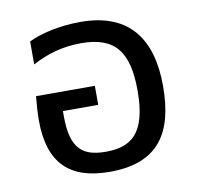

<svg xmlns="http://www.w3.org/2000/svg" viewBox="-65 -596 705 675"><g transform="rotate(-10 287.0 -258.5)"><path d="M275 10C448 10 511 -87 511 -255C511 -420 440 -527 264 -527C187 -527 118 -510 78 -490V-408C131 -437 189 -453 253 -453C376 -453 420 -391 420 -254C420 -99 362 -62 273 -62C191 -62 149 -94 149 -210V-229H275V-297H65C62 -268 60 -237 60 -211C60 -59 131 10 275 10Z"/></g></svg>

Font: Noto Sans Thai UI
Style: Regular
Weight: 400
Designer: Monotype Design Team
Foundry: Monotype Imaging Inc.
Version: Version 1.901